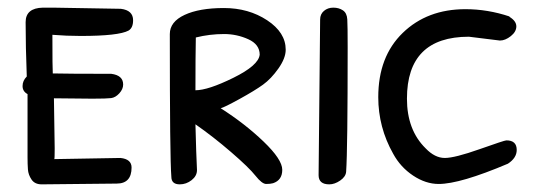

<svg xmlns="http://www.w3.org/2000/svg" viewBox="-20 -482 1420 502"><path d="M121 -225 123 -94Q123 -68 122 -66L295 -69Q324 -66 324 -44Q324 -2 285 -2L89 0Q71 0 62.5 -12.5Q54 -25 53 -39Q52 -53 52 -70V-236Q39 -243 39 -257Q39 -271 50 -282Q47 -360 47 -424Q47 -461 92 -462Q104 -462 120 -462L295 -459H296Q328 -455 328 -429Q328 -409 316 -402Q290 -388 191 -388Q154 -388 117 -391Q117 -301 118 -290Q157 -289 271 -289Q302 -285 302 -261Q302 -249 292 -238Q282 -227 270.5 -225.5Q259 -224 221.5 -224Q184 -224 121 -225Z M495 -37Q495 -22 481 -11Q467 0 450 0Q428 0 428 -20Q424 -67 424 -393Q424 -425 462.5 -443Q501 -461 565.5 -461Q630 -461 678.5 -429Q727 -397 727 -352Q727 -330 708 -303Q689 -276 667.5 -260.5Q646 -245 606 -223Q566 -201 557 -199Q620 -159 669 -112Q718 -65 718 -38Q718 -11 694 -3Q687 -1 676 -1Q665 -1 648 -22.5Q631 -44 584 -84.5Q537 -125 491 -157Q493 -77 495 -38ZM491 -246Q524 -246 590 -278.5Q656 -311 659 -339Q659 -366 629 -379.5Q599 -393 566 -393Q528 -393 492 -384Q491 -336 491 -246Z M841 0Q813 0 813 -24L817 -431Q817 -445 827 -453.5Q837 -462 851.5 -462Q866 -462 876.5 -455Q887 -448 888 -431.5Q889 -415 889 -358Q889 -91 885 -33Q884 -20 869.5 -10Q855 0 841 0Z M1287 -376 1206 -386Q1044 -386 1044 -224Q1044 -142 1093 -94Q1117 -69 1143 -69Q1169 -69 1234 -92Q1299 -115 1304 -115Q1331 -115 1331 -90Q1331 -69 1308 -54Q1183 -1 1127 -1Q1093 -1 1060 -23Q1027 -45 1008 -80Q969 -149 969 -228Q969 -334 1033 -396Q1097 -458 1197 -458Q1255 -458 1312 -439V-438Q1330 -427 1330 -413Q1330 -399 1315.5 -387.5Q1301 -376 1287 -376Z"/></svg>

Font: Patrick Hand SC
Style: Regular
Weight: 400
Designer: Patrick Wagesreiter
Foundry: Patrick Wagesreiter
Version: Version 1.003;PS 001.003;hotconv 1.0.70;makeotf.lib2.5.58329